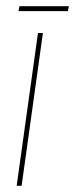

<svg xmlns="http://www.w3.org/2000/svg" viewBox="-20 -602 243 622"><path d="M34 0 103 -495H119L50 0ZM40 -566 43 -582H203L200 -566Z"/></svg>

Font: Alumni Sans Pinstripe
Style: Italic
Weight: 400
Italic angle: -8°
Designer: Robert E. Leuschke
Foundry: Robert E. Leuschke
Version: Version 1.010; ttfautohint (v1.8.4.7-5d5b)